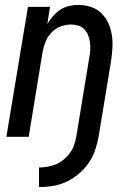

<svg xmlns="http://www.w3.org/2000/svg" viewBox="-20 -558 540 783"><path d="M139 205V125Q156 125 173.5 122Q191 119 208 112Q225 105 239.5 93Q254 81 265 66Q276 51 282 34Q288 17 291 0Q304 -81 317.5 -161.5Q331 -242 344 -323Q347 -338 348 -354Q349 -370 347 -385Q345 -400 339.5 -414Q334 -428 324 -438.5Q314 -449 299.5 -453.5Q285 -458 270 -458Q248 -458 227 -450Q206 -442 190.5 -426Q175 -410 166.5 -389.5Q158 -369 154 -348L97 0H6L94 -530H184L173 -460Q183 -477 196 -492Q209 -507 225.5 -518Q242 -529 261 -533.5Q280 -538 298 -538Q325 -538 350 -530Q375 -522 393 -504.5Q411 -487 421.5 -464Q432 -441 436 -415.5Q440 -390 438.5 -363Q437 -336 433 -309L382 0Q377 28 367.5 55.5Q358 83 341 107.5Q324 132 300.5 151.5Q277 171 250 183.5Q223 196 195 200.5Q167 205 139 205Z"/></svg>

Font: Iosevka Curly Medium Oblique
Style: Regular
Weight: 500
Italic angle: -9°
Monospace: yes
Designer: Belleve Invis
Foundry: Belleve Invis
Version: Version 11.1.0; ttfautohint (v1.8.3)